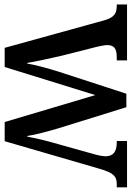

<svg xmlns="http://www.w3.org/2000/svg" viewBox="112 -688 576 841"><g transform="rotate(90 400.5 -268.0)"><path d="M69 -438 190 0H274L397 -397L515 0H599L719 -413C738 -479 753 -491 789 -491H801V-536H598V-491H604C644 -491 665 -476 665 -442C665 -431 661 -409 656 -392L612 -235C595 -177 585 -132 579 -99H576C572 -130 555 -194 542 -237L450 -533H391L294 -235C280 -190 264 -132 259 -99H256C251 -132 236 -200 225 -248L185 -406C182 -421 178 -438 178 -449C178 -482 196 -491 234 -491H245V-536H0V-491H3C39 -491 56 -481 69 -438Z"/></g></svg>

Font: Noto Serif Bengali SemiCondensed
Style: Regular
Weight: 400
Width: 4
Designer: Juan Bruce, Universal Thirst, Indian Type Foundry and the Monotype Design Team.
Foundry: Monotype Imaging Inc.
Version: Version 2.003